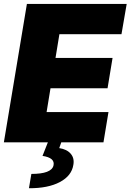

<svg xmlns="http://www.w3.org/2000/svg" viewBox="-31 -748 686 1009"><path d="M-10.7 0 110.4 -727.5H634.8L607.4 -568.4H281.2L260.7 -443.4H560.5L534.2 -284.2H234.4L213.9 -159.2H539.1L512.7 0ZM221.7 -2.9H292L280.3 30.3Q320.8 36.6 340.8 60.1Q360.8 83.5 354.5 118.2Q345.7 175.8 283.7 208.7Q221.7 241.7 121.1 241.2L133.8 166Q239.3 166 250 122.1Q259.8 81.5 192.4 71.3Z"/></svg>

Font: Inter Tight Black
Style: Italic
Weight: 900
Italic angle: -9.39999°
Designer: Rasmus Andersson
Foundry: rsms
Version: Version 3.004; ttfautohint (v1.8.4.7-5d5b)